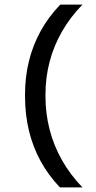

<svg xmlns="http://www.w3.org/2000/svg" viewBox="-20 -694 420 836"><path d="M178 -283.5V-274Q178 -200 196 -130Q214 -60 249.8 3.2Q285.5 66.5 339 122H241Q189.5 68 156 6Q122.5 -56 105.8 -126Q89 -196 89 -274V-283.5Q89 -359 106 -428Q123 -497 157 -558.8Q191 -620.5 242.5 -674H339Q285.5 -619 249.8 -556.5Q214 -494 196 -425.2Q178 -356.5 178 -283.5Z"/></svg>

Font: Anek Gujarati Expanded
Style: Regular
Weight: 400
Width: 7
Designer: Mrunmayee Ghaisas (Gujarati), Yesha Goshar (Latin)
Foundry: Ek Type
Version: Version 1.003